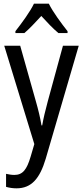

<svg xmlns="http://www.w3.org/2000/svg" viewBox="-20 -786 452 1046"><path d="M246 -766H165C144 -722 100 -662 64 -616V-606H113C140 -629 173 -664 205 -699C237 -664 268 -631 298 -606H348V-616C314 -659 268 -721 246 -766ZM3 -537 167 -1 147 67C126 138 104 167 58 167C43 167 26 164 13 161V232C31 237 49 240 70 240C152 240 197 186 229 79L409 -537H323L240 -233C227 -185 216 -139 210 -103H206C199 -146 188 -190 176 -232L90 -537Z"/></svg>

Font: Noto Sans Sinhala UI Condensed
Style: Regular
Weight: 400
Width: 3
Designer: Jelle Bosma - Monotype Design Team
Foundry: Monotype Imaging Inc.
Version: Version 2.006